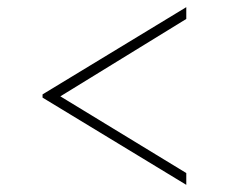

<svg xmlns="http://www.w3.org/2000/svg" viewBox="-20 -579 640 537"><path d="M130 -298 99 -306V-315L501 -559V-526ZM501 -62 99 -306V-315L130 -321L501 -95Z"/></svg>

Font: BioRhyme ExtraLight
Style: Regular
Weight: 250
Designer: Aoife Mooney
Foundry: Aoife Mooney Type
Version: Version 1.600;gftools[0.9.33]